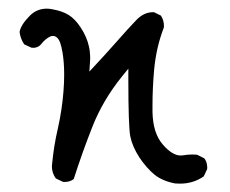

<svg xmlns="http://www.w3.org/2000/svg" viewBox="-20 -449 540 450"><path d="M280.8 -264.6Q280.8 -152.3 285.4 -129.2Q290 -106 306.6 -80.1Q323.7 -54.7 342.8 -39.1Q361.8 -24.4 390.6 -19Q396.5 -18.6 401.9 -18.6Q433.1 -18.6 457.5 -35.6L465.3 -52.2Q465.8 -54.2 465.8 -55.4Q465.8 -56.6 465.6 -58.3Q465.3 -60.1 465.1 -62.5Q464.8 -64.9 464.4 -66.9Q463.9 -68.8 462.9 -70.8Q461.4 -75.2 458.5 -78.1L441.9 -86.4Q436 -86.9 431.6 -86.9Q419.4 -86.9 409.2 -85Q406.2 -84.5 403.3 -84.5Q384.3 -84.5 362.3 -109.4Q338.4 -136.2 337.4 -186.5Q337.4 -194.3 337.4 -202.1Q337.4 -242.2 341.3 -286.1Q346.2 -338.4 363.8 -383.8Q364.3 -385.7 364.3 -387.7Q364.3 -401.9 356.9 -412.6L340.8 -420.4Q339.4 -420.4 338.4 -420.4Q317.4 -420.4 299.8 -402.3Q278.8 -380.4 254.9 -353Q231 -325.7 189.5 -281.2Q191.4 -308.6 191.4 -311.8Q191.4 -314.9 191.2 -318.8Q190.9 -322.8 190.4 -328.4Q189.9 -334 188.5 -339.8Q183.6 -362.8 168.9 -384.8Q155.8 -404.8 140.6 -414.1Q125.5 -423.3 103 -427.2Q95.7 -428.7 89.4 -428.7Q66.4 -428.7 49.8 -412.1Q28.3 -390.1 25.9 -374Q27.8 -358.4 36.6 -345.2L53.2 -337.4Q55.2 -336.9 58.6 -336.9Q62 -336.9 66.4 -338.4Q71.8 -340.3 75.7 -344.7Q86.4 -358.4 98.6 -363.8Q101.6 -364.7 104 -364.7Q115.2 -364.7 121.1 -348.6Q124 -340.3 126.5 -326.2Q130.4 -302.7 130.4 -274.4Q130.4 -236.3 124 -192.9Q120.6 -169.9 115.7 -148.4Q106 -106.9 102.1 -64.5Q101.6 -62 101.6 -59.6Q101.6 -43.5 110.8 -30.8L127.4 -22.9Q129.4 -22.5 130.9 -22.5Q144 -22.5 152.8 -29.3Q172.4 -90.8 196.8 -152.6Q221.2 -214.4 266.1 -270L280.8 -288.1Z"/></svg>

Font: NaikaiFont
Style: Light
Weight: 300
Version: Version 1.89